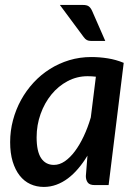

<svg xmlns="http://www.w3.org/2000/svg" viewBox="-20 -748 556 776"><path d="M367.5 -438Q359 -439 350.8 -439.5Q342.5 -440 334 -440Q291 -440 253.2 -420Q215.5 -400 187.8 -366Q160 -332 144 -287.2Q128 -242.5 128 -193Q128 -136 146.2 -108.8Q164.5 -81.5 198 -81.5Q220.5 -81.5 242 -96.2Q263.5 -111 282.8 -136.8Q302 -162.5 318.5 -197.5Q335 -232.5 347 -273.5ZM333.5 -119Q316 -90 296.2 -66.8Q276.5 -43.5 254.5 -27Q232.5 -10.5 208 -1.5Q183.5 7.5 157 7.5Q127.5 7.5 102.5 -4Q77.5 -15.5 59.5 -38.5Q41.5 -61.5 31.2 -95.2Q21 -129 21 -173.5Q21 -219 32.5 -262.2Q44 -305.5 65 -343.8Q86 -382 115.5 -414Q145 -446 181.5 -469Q218 -492 260.2 -504.8Q302.5 -517.5 349 -517.5Q382.5 -517.5 415.5 -512.2Q448.5 -507 480 -494L419 0H362.5Q342 0 334.5 -10.5Q327 -21 327 -36.5ZM315 -728Q331.5 -728 339.2 -722Q347 -716 352.5 -703.5L405.5 -582.5H349Q338 -582.5 331.2 -586Q324.5 -589.5 318 -598.5L222 -728Z"/></svg>

Font: Lato SemiBold
Style: Italic
Weight: 600
Italic angle: -7°
Designer: Lukasz Dziedzic with Adam Twardoch and Botio Nikoltchev
Foundry: tyPoland Lukasz Dziedzic
Version: Version 2.015; 2015-08-06; http://www.latofonts.com/